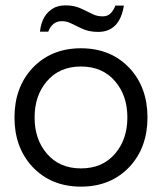

<svg xmlns="http://www.w3.org/2000/svg" viewBox="-20 -688 604 716"><path d="M282 -508Q394 -508 464 -433Q530 -361 530 -250Q530 -139 464 -67Q394 8 282 8Q170 8 100 -67Q34 -139 34 -250Q34 -361 100 -433Q170 -508 282 -508ZM282 -60Q363 -60 410 -116Q455 -169 455 -250Q455 -331 410 -384Q363 -440 282 -440Q201 -440 154 -384Q109 -331 109 -250Q109 -169 154 -116Q201 -60 282 -60ZM210 -609Q175 -609 160 -570H129Q136 -636 184 -660Q202 -668 226 -668Q259 -668 287 -654Q315 -640 329.5 -633.5Q344 -627 363.5 -627Q383 -627 394.5 -640.5Q406 -654 410 -667H442Q426 -569 346 -569Q310 -569 283 -582.5Q256 -596 241.5 -602.5Q227 -609 210 -609Z"/></svg>

Font: Questrial
Style: Regular
Weight: 400
Designer: Joe Prince
Foundry: Joe Prince
Version: Version 1.002